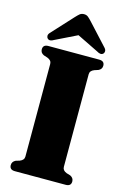

<svg xmlns="http://www.w3.org/2000/svg" viewBox="-136 -977 672 1037"><g transform="rotate(15 200.0 -458.0)"><path d="M307.5 -91Q307.5 -71 331 -62L352.5 -55.5Q372 -46 372 -26.5Q372 0 342 0H58Q28 0 28 -26.5Q28 -46 47.5 -55.5L69 -62Q92.5 -71 92.5 -91V-609Q92.5 -629 69 -638L47.5 -645Q28 -654 28 -673.5Q28 -700 58 -700H342Q372 -700 372 -673.5Q372 -654 352.5 -645L331 -638Q307.5 -629 307.5 -609ZM79.5 -739.5Q57 -725.5 44.5 -737.5Q39.5 -742 38.8 -751Q38 -760 46.5 -769.5L155.5 -888Q167 -900.5 176.2 -908.2Q185.5 -916 200 -916Q214 -916 223.2 -908.2Q232.5 -900.5 244 -888L353 -769.5Q361.5 -760 361 -751Q360.5 -742 355.5 -737.5Q342.5 -725.5 320.5 -739.5L200 -798.5Z"/></g></svg>

Font: Fraunces 144pt S050 Black
Style: Regular
Weight: 900
Version: Version 1.000; ttfautohint (v1.8.3)